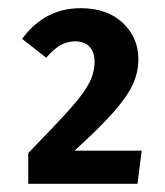

<svg xmlns="http://www.w3.org/2000/svg" viewBox="-20 -770 403 469"><path d="M318 -626Q318 -594 305 -565Q292 -536 259 -498Q226 -460 162 -402H326L316 -321H49V-396Q119 -468 152 -505Q185 -542 198 -567.5Q211 -593 211 -619Q211 -643 198.5 -656Q186 -669 164 -669Q144 -669 127.5 -659.5Q111 -650 93 -629L34 -675Q89 -750 177 -750Q242 -750 280 -714Q318 -678 318 -626Z"/></svg>

Font: Fira Sans Condensed SemiBold
Style: Regular
Weight: 600
Width: 3
Designer: bBox Type GmbH & Carrois Corporate GbR & Edenspiekermann AG
Foundry: bBox Type GmbH & Carrois Corporate GbR & Edenspiekermann AG
Version: Version 4.301